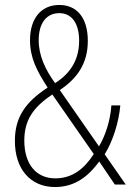

<svg xmlns="http://www.w3.org/2000/svg" viewBox="-20 -744 535 774"><path d="M219 -724C147 -724 101 -671 101 -582C101 -511 128 -459 172 -391C82 -332 40 -271 40 -176C40 -63 102 10 202 10C283 10 338 -35 380 -93L443 0H487L402 -122C435 -175 459 -251 465 -319H429C425 -258 404 -195 379 -154L221 -381C292 -428 334 -489 334 -579C334 -675 288 -724 219 -724ZM219 -691C270 -691 299 -649 299 -580C299 -509 269 -451 202 -409C163 -463 136 -519 136 -582C136 -649 166 -691 219 -691ZM191 -363 358 -123C320 -64 272 -25 203 -25C126 -25 78 -82 78 -177C78 -257 111 -310 191 -363Z"/></svg>

Font: Noto Sans Devanagari UI Condensed ExtraLight
Style: Regular
Weight: 200
Width: 3
Designer: Jelle Bosma - Monotype Design Team
Foundry: Monotype Imaging Inc.
Version: Version 2.004